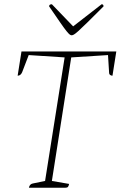

<svg xmlns="http://www.w3.org/2000/svg" viewBox="-20 -883 567 903"><path d="M116 0Q119 -17 134 -20L192 -32L284 -613L115 -624L84 -543Q77 -527 63 -527L81 -641H527L509 -527Q503 -527 498 -530.5Q493 -534 493 -543L488 -624L315 -613L224 -32L305 -18Q303 -8 299.5 -4Q296 0 286 0ZM317 -717Q313 -717 308 -720.5Q303 -724 292.5 -737Q282 -750 263 -777.5Q244 -805 211 -853Q211 -863 224 -863L324 -759L458 -863Q467 -863 467 -853Q419 -805 391 -777.5Q363 -750 348.5 -737Q334 -724 327.5 -720.5Q321 -717 317 -717Z"/></svg>

Font: Petrona Thin
Style: Italic
Weight: 100
Italic angle: -9°
Designer: Ringo R. Seeber
Foundry: Ringo R. Seeber
Version: Version 2.001; ttfautohint (v1.8.3)